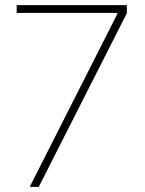

<svg xmlns="http://www.w3.org/2000/svg" viewBox="-20 -727 566 747"><path d="M436.5 -672.9V-676.8H44.9V-707H473.6V-675.8L130.9 0H95.7Z"/></svg>

Font: Pretendard Thin
Style: Regular
Weight: 100
Designer: Base glyphs from Inter by Rasmus Andersson; Hangeul glyphs from Noto Sans CJK(Source Han Sans) by Jang Soo-young and Kan
Foundry: Kil Hyung-jin
Version: Version 1.309